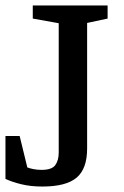

<svg xmlns="http://www.w3.org/2000/svg" viewBox="-20 -668 455 703"><path d="M135 15Q92 15 57.5 6.5Q23 -2 0 -13V-170H52L80 -55Q87 -52 101.5 -49Q116 -46 132 -46Q170 -46 182.5 -63.5Q195 -81 195 -109V-583L100 -600V-648H374V-600L299 -584V-124Q299 -50 260.5 -17.5Q222 15 135 15Z"/></svg>

Font: Faustina Light Medium
Style: Regular
Weight: 500
Version: Version 1.200